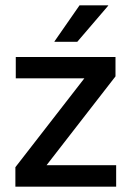

<svg xmlns="http://www.w3.org/2000/svg" viewBox="-20 -704 496 724"><path d="M418 -81V0H38V-73.5L298 -408.5H39.5V-489H415.5V-416L155.5 -81ZM280 -684H388V-682.5L271.5 -546.5H185.5V-548Z"/></svg>

Font: Anek Latin Medium Medium
Style: Regular
Weight: 500
Version: Version 1.003